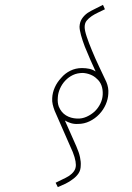

<svg xmlns="http://www.w3.org/2000/svg" viewBox="-20 -753 540 787"><path d="M221 -316Q218 -324 217 -333.5Q216 -343 217 -354Q218 -372 226 -390Q234 -408 247 -422Q261 -437 279 -445.5Q297 -454 320 -454Q336 -453 351 -447Q366 -441 377 -430Q390 -419 396 -402.5Q402 -386 401 -365Q400 -346 391.5 -328.5Q383 -311 369 -297Q354 -283 335 -274.5Q316 -266 296 -267Q270 -268 250.5 -280Q231 -292 221 -316ZM268 -153Q280 -128 285.5 -109Q291 -90 291 -77Q291 -62 283 -51Q275 -40 263 -32Q250 -24 235.5 -17.5Q221 -11 208 -4L217 14Q232 8 248.5 0Q265 -8 279 -19Q293 -29 302 -42.5Q311 -56 311 -76Q312 -89 308 -108.5Q304 -128 293 -153L246 -259Q258 -252 271.5 -248Q285 -244 300 -245Q325 -245 347.5 -256Q370 -267 387 -285Q404 -303 413.5 -325Q423 -347 424 -369Q425 -381 423 -393Q421 -405 416 -417Q403 -445 386.5 -479.5Q370 -514 357 -546Q344 -577 335.5 -602.5Q327 -628 327 -642Q327 -658 335 -668Q343 -678 356 -687Q368 -695 382 -701.5Q396 -708 410 -715Q407 -721 405.5 -725.5Q404 -730 402 -733Q387 -725 370 -717Q353 -709 339 -700Q325 -690 316 -676.5Q307 -663 306 -644Q306 -631 312 -609Q318 -587 328 -561Q338 -536 349.5 -510Q361 -484 372 -460Q360 -468 346 -471Q332 -474 316 -474Q290 -474 268 -463Q246 -452 231 -434Q214 -416 204.5 -394.5Q195 -373 194 -351Q193 -338 196 -325Q199 -312 204 -299Z"/></svg>

Font: Josefin Slab ExtraLight
Style: Italic
Weight: 250
Italic angle: -12°
Designer: Santiago Orozco
Foundry: Typemade
Version: Version 2.100